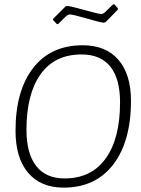

<svg xmlns="http://www.w3.org/2000/svg" viewBox="-20 -852 645 878"><path d="M503 -832 519 -814V-808L463 -751L455 -748Q436 -750 374.5 -768Q313 -786 299 -786Q295 -786 291 -784Q287 -782 282 -777.5Q277 -773 272.5 -768.5Q268 -764 260 -756Q252 -748 246 -742H240L223 -760V-766L280 -823L287 -825Q307 -823 369 -805.5Q431 -788 443 -788Q449 -788 455 -792Q461 -796 475.5 -811Q490 -826 497 -832ZM358 -645Q464 -645 521.5 -578.5Q579 -512 579 -391Q579 -206 498 -100Q417 6 271 6Q166 6 108.5 -62Q51 -130 51 -254Q51 -437 131.5 -541Q212 -645 358 -645ZM353 -603Q230 -603 165.5 -512.5Q101 -422 101 -258Q101 -150 145.5 -93Q190 -36 275 -36Q398 -36 463.5 -127.5Q529 -219 529 -384Q529 -492 484.5 -547.5Q440 -603 353 -603Z"/></svg>

Font: Alegreya Sans SC Light
Style: Italic
Weight: 300
Italic angle: -7°
Designer: Juan Pablo del Peral
Foundry: Huerta Tipografica
Version: Version 2.007